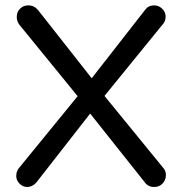

<svg xmlns="http://www.w3.org/2000/svg" viewBox="-20 -708 695 733"><path d="M42 -36.1Q42 -51.8 50.8 -64.5L276.4 -340.8L52.7 -615.2Q43.9 -628.9 43.9 -643.6Q43.9 -662.1 56.6 -674.8Q69.3 -687.5 87.9 -687.5Q110.4 -687.5 125 -669.9L330.1 -409.2L535.2 -671.9Q546.9 -687.5 568.4 -687.5Q585.9 -687.5 599.1 -674.8Q612.3 -662.1 612.3 -644.5Q612.3 -629.9 604.5 -619.1L378.9 -341.8L604.5 -65.4Q613.3 -55.7 613.3 -39.1Q613.3 -20.5 600.6 -7.3Q587.9 5.9 568.4 5.9Q544.9 5.9 532.2 -12.7L324.2 -274.4L119.1 -11.7Q103.5 5.9 84 5.9Q67.4 5.9 54.7 -6.8Q42 -19.5 42 -36.1Z"/></svg>

Font: jf-openhuninn-2.1
Style: Regular
Weight: 400
Designer: [Kosugi Maru]
Designed by MOTOYA      

[Varela Round]
Joe Prince (Latin component); Avraham Cornfeld (Hebrew component)
Foundry: justfont Co., Ltd.
Version: 2.1